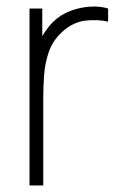

<svg xmlns="http://www.w3.org/2000/svg" viewBox="-20 -566 375 586"><path d="M70 0V-540H109V-411L96 -428Q104.5 -450 117.5 -469Q130.5 -488 143 -500Q165 -521.5 195.2 -532.8Q225.5 -544 256 -545.8Q286.5 -547.5 310 -540V-500Q276.5 -507.5 239 -502.8Q201.5 -498 169 -468Q140.5 -441.5 128.8 -407Q117 -372.5 114.5 -335.8Q112 -299 112 -266V0Z"/></svg>

Font: Manrope ExtraLight
Style: Regular
Weight: 200
Designer: Mikhail Sharanda
Foundry: Mikhail Sharanda
Version: Version 4.505